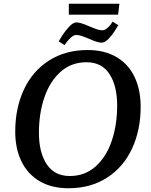

<svg xmlns="http://www.w3.org/2000/svg" viewBox="-20 -986 805 1021"><path d="M61 -286Q61 -411 107 -509.5Q153 -608 240.5 -664Q328 -720 446 -720Q536 -720 599.5 -682.5Q663 -645 695.5 -577Q728 -509 728 -418Q728 -294 682 -195.5Q636 -97 549 -41Q462 15 344 15Q254 15 190.5 -22.5Q127 -60 94 -128Q61 -196 61 -286ZM603 -424Q603 -530 562 -592.5Q521 -655 440 -655Q359 -655 302 -604Q245 -553 216 -468Q187 -383 187 -280Q187 -175 228.5 -112.5Q270 -50 351 -50Q431 -50 488 -100.5Q545 -151 574 -236.5Q603 -322 603 -424ZM387 -867Q407 -867 455 -846Q481 -835 496 -830Q511 -825 524 -825Q536 -825 548.5 -835Q561 -845 569 -856.5Q577 -868 579 -871L609 -852Q605 -845 591 -822.5Q577 -800 557.5 -779.5Q538 -759 520 -759Q499 -759 453 -780Q429 -790 413.5 -795Q398 -800 385 -800Q373 -800 359 -788Q345 -776 335.5 -763Q326 -750 323 -746L292 -766Q296 -774 311.5 -798Q327 -822 348 -844.5Q369 -867 387 -867ZM346 -966H615L608 -908H346Z"/></svg>

Font: Andada Pro SemiBold
Style: Italic
Weight: 600
Italic angle: -6.99998°
Designer: Carolina Giovagnoli
Foundry: Huerta Tipografica
Version: Version 3.005